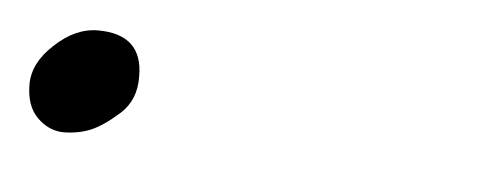

<svg xmlns="http://www.w3.org/2000/svg" viewBox="-34 -308 413 165"><g transform="rotate(5 172.5 -226.0)"><path d="M23.4 -181.2Q10.7 -181.6 1 -191.4Q-8.8 -201.2 -8.8 -219.7Q-8.8 -238.3 8.8 -254.4Q26.4 -271 45.9 -271Q84.5 -271 84.5 -234.9Q85 -214.4 71.3 -202.1Q57.6 -189.9 46.9 -185.5Q36.1 -181.2 23.4 -181.2Z"/></g></svg>

Font: PinyonScript
Style: Regular
Weight: 400
Designer: Nicole Fally
Foundry: Nicole Fally
Version: Version 1.005